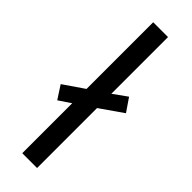

<svg xmlns="http://www.w3.org/2000/svg" viewBox="-270 -774 788 788"><g transform="rotate(45 124.0 -380.0)"><path d="M76 0V-290L24 -255L-13 -312L76 -373V-760H162V-431L222 -474L261 -417L162 -348V0Z"/></g></svg>

Font: Noto Sans Devanagari SemiCondensed
Style: Regular
Weight: 400
Width: 4
Designer: Jelle Bosma - Monotype Design Team
Foundry: Monotype Imaging Inc.
Version: Version 2.006